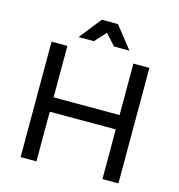

<svg xmlns="http://www.w3.org/2000/svg" viewBox="-127 -1012 1048 1124"><g transform="rotate(15 396.5 -450.0)"><path d="M400 -834 339 -767H246L351 -900H449L554 -767H461ZM596 -700H693V0H596V-301H196V0H100V-700H196V-388H596Z"/></g></svg>

Font: Montserrat arm
Style: Regular
Weight: 400
Designer: Julieta Ulanovsky
Foundry: Julieta Ulanovsky
Version: Version 6.000;PS 006.000;hotconv 1.0.88;makeotf.lib2.5.64775